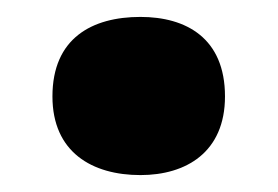

<svg xmlns="http://www.w3.org/2000/svg" viewBox="-20 -467 329 227"><path d="M42 -353C42 -287 89 -260 146 -260C200 -260 246 -287 246 -353C246 -422 200 -447 146 -447C89 -447 42 -422 42 -353Z"/></svg>

Font: Noto Sans Lao Looped Black
Style: Regular
Weight: 900
Designer: Mark Frömberg, Ben Mitchell
Foundry: The Fontpad Ltd
Version: Version 1.002